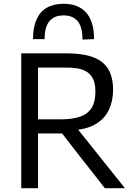

<svg xmlns="http://www.w3.org/2000/svg" viewBox="-20 -995 710 1015"><path d="M92.4 0Q92.4 -59.5 92.4 -114.6Q92.4 -169.7 92.4 -235.6V-475Q92.4 -541.7 92.4 -597.5Q92.4 -653.4 92.4 -713Q121.1 -713 158.3 -713Q195.6 -713 239.7 -713Q283.8 -713 333.5 -713Q415 -713 469.2 -693.8Q523.5 -674.5 550.7 -632.1Q577.8 -589.6 577.8 -519.8Q577.8 -461.6 555.1 -413.2Q532.4 -364.7 479.4 -335.4Q426.3 -306.2 335.8 -305.7L364.7 -345.2L477.2 -204.4Q503.5 -171.8 532.9 -134.8Q562.3 -97.9 590.4 -62.7Q618.6 -27.5 640.4 0H534.4Q499.1 -45.1 466.2 -87.1Q433.4 -129 401.5 -169.2L273.7 -334L329.2 -289.3H165.4V-364.1H300.8Q363.4 -364.1 404 -378.5Q444.7 -392.9 464.6 -425.2Q484.4 -457.5 484.4 -510.9Q484.4 -555.7 470.1 -581.3Q455.8 -606.9 432.7 -619Q409.5 -631.2 382.6 -634.5Q355.7 -637.8 330.3 -637.8H120.3L181.1 -699.8Q181.1 -638.4 181.1 -582.9Q181.1 -527.3 181.1 -461.8V-235.6Q181.1 -169.7 181.1 -114.6Q181.1 -59.5 181.1 0ZM416 -785.7Q416 -852.6 390.5 -883.1Q365 -913.6 316.4 -913.6Q267.3 -913.6 241.6 -883.4Q215.8 -853.2 215.8 -788.3H154.5Q154.5 -849.8 172.8 -891.4Q191.1 -933 227.2 -954Q263.3 -975 316.4 -975Q394.6 -975 435.9 -927.8Q477.3 -880.5 477.3 -788.3Z"/></svg>

Font: Commissioner Thin
Style: Regular
Weight: 100
Designer: Kostas Bartsokas
Foundry: Kostas Bartsokas
Version: Version 1.001;gftools[0.9.23]